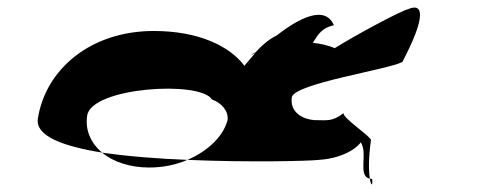

<svg xmlns="http://www.w3.org/2000/svg" viewBox="-20 -524 1286 502"><path d="M79 -214C72 -169 142 -142 247 -125C217 -150 202 -185 208 -222C219 -296 504 -314 534 -264C559 -255 578 -234 575 -210C564 -168 524 -129 470 -106C633 -99 790 -103 814 -106C887 -111 920 -145 923 -152C943 -124 914 -63 947 -57C944 -75 943 -110 950 -158C946 -170 878 -214 878 -228C848 -205 835 -210 801 -210C775 -212 737 -228 743 -270C751 -306 995 -342 1032 -362C1094 -480 1088 -518 1047 -500C1024 -494 906 -430 855 -398C837 -406 817 -410 798 -412C808 -426 816 -450 853 -458C835 -501 784 -494 703 -431C684 -422 664 -405 648 -387C636 -382 637 -380 637 -380C639 -382 645 -384 647 -385C637 -373 626 -361 619 -352C581 -403 500 -443 382 -443C216 -443 99 -342 79 -214ZM247 -125C275 -101 320 -86 370 -86C406 -86 440 -93 470 -106C393 -109 315 -115 247 -125ZM947 -57C950 -38 955 -36 953 -56C951 -56 949 -57 947 -57Z"/></svg>

Font: Ampere
Style: SCExtIta
Weight: 400
Version: Version 1